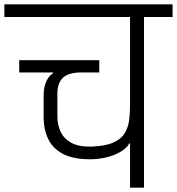

<svg xmlns="http://www.w3.org/2000/svg" viewBox="-56 -860 811 880"><path d="M357 -130Q281 -130 234 -154Q187 -178 165.5 -222Q144 -266 144 -324V-423Q144 -460 156 -486.5Q168 -513 187 -524V-528H32V-584H399V-528H317Q259 -528 233 -504Q207 -480 207 -431V-326Q207 -288 222 -256Q237 -224 271 -205.5Q305 -187 361 -188Q426 -190 463 -206.5Q500 -223 516 -250Q532 -277 536 -310.5Q540 -344 540 -380V-782H-36V-840H735V-782H604V0H540V-203H537Q525 -181 496 -164Q467 -147 430 -138.5Q393 -130 357 -130Z"/></svg>

Font: Matangi
Style: Regular
Weight: 400
Designer: Prashant Pant
Foundry: The Graphic Ant
Version: Version 3.002